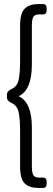

<svg xmlns="http://www.w3.org/2000/svg" viewBox="-20 -788 260 946"><path d="M168 138Q125 138 102 116Q79 94 79 31V-145Q79 -196 72.5 -232Q66 -268 36 -281Q14 -291 14 -309V-321Q14 -339 36 -349Q66 -362 72.5 -397.5Q79 -433 79 -485V-661Q79 -723 102 -745.5Q125 -768 168 -768H193Q210 -768 210 -745V-740Q210 -717 193 -717H173Q151 -717 144 -704.5Q137 -692 137 -661V-470Q137 -344 72 -314Q137 -284 137 -160V31Q137 62 144 74.5Q151 87 173 87H193Q210 87 210 110V115Q210 138 193 138Z"/></svg>

Font: Asap Condensed Light
Style: Regular
Weight: 300
Width: 3
Designer: Pablo Cosgaya
Foundry: Omnibus-Type
Version: Version 3.001; ttfautohint (v1.8.4.7-5d5b)